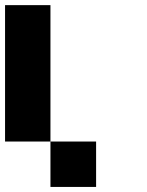

<svg xmlns="http://www.w3.org/2000/svg" viewBox="-20 -740 580 760"><path d="M0 -719.7Q59.6 -719.7 179.7 -719.7Q179.7 -540 179.7 -179.7Q120.1 -179.7 0 -179.7Q0 -360.4 0 -719.7ZM179.7 -179.7Q240.2 -179.7 360.4 -179.7Q360.4 -120.1 360.4 0Q299.8 0 179.7 0Q179.7 -59.6 179.7 -179.7Z"/></svg>

Font: Pixelfont
Style: 5 px
Weight: 400
Designer: Eugene Lysy
Version: Version 1.0.2 (beta)